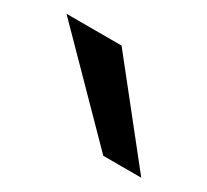

<svg xmlns="http://www.w3.org/2000/svg" viewBox="-60 -867 409 379"><g transform="rotate(30 145.0 -677.5)"><path d="M0 -781.2H125.5L289.6 -574.7H203.1Z"/></g></svg>

Font: Kanchenjunga Medium
Style: Regular
Weight: 500
Version: Version 2.001